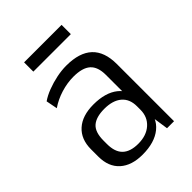

<svg xmlns="http://www.w3.org/2000/svg" viewBox="-205 -800 909 909"><g transform="rotate(-45 249.5 -346.0)"><path d="M353 -177V-383Q353 -437 325.5 -461.5Q298 -486 238 -486Q197 -486 154.5 -473Q112 -460 77 -436L66 -493Q89 -509 120.5 -521Q152 -533 186 -540Q220 -547 251 -547Q339 -547 382.5 -506Q426 -465 426 -383V0H379ZM209 7Q136 7 95 -30Q54 -67 54 -135V-184Q54 -251 95.5 -288.5Q137 -326 212 -326Q292 -326 337 -290Q382 -254 382 -187V-136Q382 -68 336 -30.5Q290 7 209 7ZM231 -44Q286 -44 319 -73.5Q352 -103 352 -151V-174Q352 -223 321 -249Q290 -275 234 -275Q179 -275 152 -251.5Q125 -228 125 -171V-148Q125 -95 151.5 -69.5Q178 -44 231 -44ZM372 -699V-637H121V-699Z"/></g></svg>

Font: Pathway Extreme SemiCondensed Light
Style: Regular
Weight: 300
Width: 4
Version: Version 1.001;gftools[0.9.26]